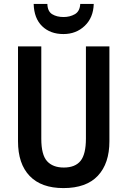

<svg xmlns="http://www.w3.org/2000/svg" viewBox="-20 -1044 651 981"><path d="M539 -322Q539 -209 480 -146Q421 -83 304 -83Q191 -83 131.5 -145Q72 -207 72 -322V-807H191V-335Q191 -253 220.5 -220.5Q250 -188 306 -188Q364 -188 391.5 -222Q419 -256 419 -336V-807H539ZM459 -1024Q457 -954 413 -912Q369 -870 304 -870Q237 -870 195.5 -910Q154 -950 152 -1024H222Q223 -986 246.5 -971.5Q270 -957 305 -957Q337 -957 362.5 -971.5Q388 -986 390 -1024Z"/></svg>

Font: Noto Sans Kannada UI Condensed SemiBold
Style: Regular
Weight: 600
Width: 3
Designer: Jelle Bosma - Monotype Design Team
Foundry: Monotype Imaging Inc.
Version: Version 2.005; ttfautohint (v1.8.4.7-5d5b)